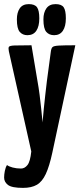

<svg xmlns="http://www.w3.org/2000/svg" viewBox="-31 -720 391 933"><path d="M81 193Q26 193 7.5 178.5Q-11 164 -11 143Q-11 128 -7.5 110.5Q-4 93 3 82Q12 89 30.5 94Q49 99 71 99Q89 99 102.5 82Q116 65 121 16L12 -471Q9 -486 12 -492Q15 -498 39.5 -499Q64 -500 122 -500L151 -327Q157 -294 161.5 -259Q166 -224 169 -193.5Q172 -163 174 -144Q176 -125 176 -125Q176 -125 177.5 -144Q179 -163 182 -193Q185 -223 189 -258.5Q193 -294 197 -327L216 -469Q218 -485 224 -491Q230 -497 254.5 -498.5Q279 -500 335 -500L223 23Q209 88 191.5 125.5Q174 163 148 178Q122 193 81 193ZM102 -549Q79 -549 65 -565Q51 -581 51 -626Q51 -659 65 -679.5Q79 -700 109 -700Q138 -700 149 -684.5Q160 -669 160 -631Q160 -592 145.5 -570.5Q131 -549 102 -549ZM232 -549Q208 -549 194 -565Q180 -581 180 -626Q180 -659 194.5 -679.5Q209 -700 239 -700Q268 -700 278.5 -684.5Q289 -669 289 -631Q289 -592 274.5 -570.5Q260 -549 232 -549Z"/></svg>

Font: Yanone Kaffeesatz
Style: Bold
Weight: 700
Designer: Yanone (Cyrillic: Daniel Pouzeot, Huerta Tipografica, and Cyreal)
Foundry: Yanone
Version: Version 2.003